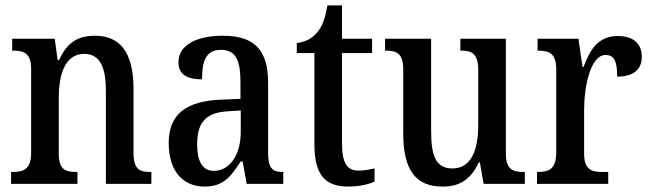

<svg xmlns="http://www.w3.org/2000/svg" viewBox="-20 -679 2403 709"><path d="M21 0H266V-44H261C223 -44 197 -52 197 -111V-318C197 -402 219 -480 291 -480C351 -480 371 -428 371 -343V0H539V-44H534C496 -44 473 -53 473 -116V-351C473 -487 422 -547 331 -547C268 -547 228 -523 198 -457H193L182 -536H25V-492H30C67 -492 95 -483 95 -425V-115C95 -53 66 -44 27 -44H21Z M735 10C806 10 832 -27 869 -83H876L891 0H1026V-44H1023C984 -44 970 -60 970 -116V-374C970 -500 914 -547 803 -547C708 -547 639 -514 639 -449C639 -406 668 -386 726 -386C726 -451 739 -495 796 -495C856 -495 868 -447 868 -373V-314L797 -311C667 -306 603 -257 603 -151C603 -41 661 10 735 10ZM769 -48C727 -48 708 -85 708 -145C708 -223 736 -263 821 -268L869 -271V-191C869 -108 829 -48 769 -48Z M1267 10C1310 10 1345 0 1363 -8V-57C1344 -53 1326 -49 1303 -49C1262 -49 1243 -78 1243 -147V-483H1354V-536H1243V-659H1189C1180 -607 1169 -580 1151 -559C1133 -537 1108 -524 1076 -520V-483H1141V-146C1141 -30 1183 10 1267 10Z M1614 10C1672 10 1716 -11 1748 -79H1752L1766 0H1918V-44H1913C1877 -44 1848 -51 1848 -111V-536H1680V-492H1683C1719 -492 1746 -484 1746 -421V-218C1746 -121 1718 -57 1651 -57C1589 -57 1572 -104 1572 -195V-536H1402V-492H1405C1444 -492 1469 -482 1469 -424V-186C1469 -49 1517 10 1614 10Z M1963 0H2226V-44H2202C2166 -44 2137 -52 2137 -111V-274C2137 -361 2161 -476 2216 -476C2249 -476 2259 -451 2259 -396C2321 -396 2350 -424 2350 -469C2350 -515 2322 -546 2261 -546C2190 -546 2159 -497 2135 -432H2131L2116 -536H1965V-492H1968C2006 -492 2034 -483 2034 -424V-116C2034 -53 2005 -44 1966 -44H1963Z"/></svg>

Font: Noto Serif Condensed Medium
Style: Regular
Weight: 500
Width: 3
Designer: Monotype Design Team
Foundry: Monotype Imaging Inc.
Version: Version 2.015